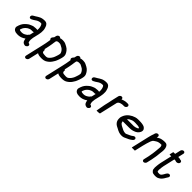

<svg xmlns="http://www.w3.org/2000/svg" viewBox="266 -1976 3553 3553"><g transform="rotate(45 2043.0 -199.5)"><path d="M192.4 -357C219.4 -369.1 237.7 -381.4 261.9 -398C285.7 -415.6 313.8 -429.3 348 -433H374C387.6 -428.1 393.6 -415.1 398.8 -402C402.8 -389.4 408 -380.4 409.5 -366C411.8 -343.4 416.3 -321.7 409.9 -294C405.2 -296.7 399.8 -298 393.8 -298H365.8C348.8 -298 323.7 -295.1 309.4 -292C289.3 -287 274.9 -278.4 255.6 -271C240.9 -265 227.1 -257.3 214.3 -248L187.2 -226C150.9 -194.4 126.3 -162.5 106.9 -108C94.4 -74.9 90.4 -57 97.1 -35C106.3 -0.9 143.5 23 194.7 23C204.5 23.7 214.5 24 224.5 24C248.6 22.7 272 18.7 292.2 12C320.1 1.1 346.2 -9.9 368.5 -28C369.3 -8.1 376.3 4.8 380.9 22C390.8 49.9 412.4 65.5 449.6 71C481.8 72.9 517.5 31.5 498.8 3C491.5 -8.1 482.6 -9.6 468.8 -12L466 -13H465C460.9 -18.3 458.9 -27.7 456.6 -33C451.4 -47.3 451 -63.8 451.2 -83L453.3 -101C454.9 -113.3 454.2 -122 457.4 -136L486.5 -262C496 -303.3 496.1 -334.2 495.5 -366C495.5 -397.4 486.1 -419.7 478.5 -444C466.3 -480 442.7 -515 387.9 -515C366.8 -515 350 -513.7 330.7 -510C267.2 -498.6 223.4 -455.4 171 -429C119.3 -404.4 138.1 -331.2 192.4 -357ZM395 -221 375.4 -136C369.1 -132 364 -127 359.9 -121L352.4 -110C350.4 -107.3 347.8 -104.3 344.3 -101C316.6 -80.5 285.2 -58 242.4 -58C233.7 -58 225.5 -58.3 217.6 -59C202.5 -59 186.6 -63 180.4 -71L178.6 -72C178.1 -72.7 178 -73.7 178.3 -75L179 -78C179.3 -79.3 180.1 -81.8 181.2 -85.5C197.8 -137 221.2 -161.7 256.4 -188C267.2 -196.8 289.2 -203.6 300.3 -209L311.2 -213C318.9 -214.2 338.8 -216 346.9 -216H374.9C381.5 -216 388.3 -217.7 395 -221Z M629.9 230C652.4 230 675.2 211.5 680.4 189L724.2 -1C724.9 -1 725.5 -0.7 726 0C752.5 18 791.4 22 838.9 22C848.3 22 857.7 21.3 867.4 20L894.3 16C906.9 13.3 918.2 9.3 928.1 4C960.6 -13.1 999.3 -43.8 1020.8 -77C1041.8 -105.8 1061.1 -138.7 1074.1 -178L1081.5 -197C1086.1 -211.4 1090.9 -224.9 1094.4 -240L1101.3 -270C1116.3 -334.8 1089.1 -369.8 1064.5 -405C1048.1 -426.3 1026.7 -444.7 1002.5 -457C968.5 -473.1 942.9 -495 889.3 -495H868.3C850.4 -495 830.9 -491.7 816 -485C810.7 -497 801.1 -503 787.1 -503C764.6 -503 741.9 -484.5 736.7 -462L727.2 -421C721 -414.3 715.4 -407.7 710.6 -401L703.5 -392C687 -368.4 695.2 -344.6 709.8 -337C710.3 -336.3 710.9 -336 711.6 -336C710.3 -324.7 708.6 -313 706.5 -301C697.9 -255.8 693.1 -211.4 680.3 -166L598.4 189C593.2 211.5 607.4 230 629.9 230ZM835.9 -411C840.9 -412.3 845.3 -413 849.3 -413H870.3C875.7 -413 881.3 -412.7 887.1 -412C890.5 -412 894 -411.3 897.7 -410C916.5 -403.2 934.9 -390.1 951.2 -382C955.6 -380.7 959.4 -378.7 962.8 -376C972 -368.7 984.9 -357.6 993.1 -347L1008 -325C1012.3 -317.7 1014.8 -312.3 1015.3 -309C1019.4 -301.8 1023.2 -291.2 1020.6 -280C1020.5 -276.7 1020.1 -273.3 1019.3 -270L1012.4 -240C1010 -229.7 1005.4 -217.4 1002 -208L995.6 -189C988.4 -167.8 978.4 -143.4 965.6 -128C956.7 -115.8 954.5 -109.5 941.6 -98C925.7 -80.7 919.9 -76.2 902.2 -66C890.1 -60.6 872.3 -60 857.9 -60C845.4 -60 826.5 -61.5 816.5 -63L801 -65C775.1 -69.5 768.3 -87.5 769.1 -113L770.3 -127C770.3 -129.7 770.5 -132 770.9 -134C771.1 -134.7 765.9 -135.3 755.4 -136L761.9 -164C775 -211.8 780.4 -257.3 789.4 -305C793.7 -333.6 795.9 -359 802.3 -387C802.1 -389 802.2 -390.7 802.5 -392C810.8 -398.7 825.2 -411 835.9 -411Z M1158.9 230C1181.4 230 1204.2 211.5 1209.4 189L1253.2 -1C1253.9 -1 1254.5 -0.7 1255 0C1281.5 18 1320.4 22 1367.9 22C1377.3 22 1386.7 21.3 1396.4 20L1423.3 16C1435.9 13.3 1447.2 9.3 1457.1 4C1489.6 -13.1 1528.3 -43.8 1549.8 -77C1570.8 -105.8 1590.1 -138.7 1603.1 -178L1610.5 -197C1615.1 -211.4 1619.9 -224.9 1623.4 -240L1630.3 -270C1645.3 -334.8 1618.1 -369.8 1593.5 -405C1577.1 -426.3 1555.7 -444.7 1531.5 -457C1497.5 -473.1 1471.9 -495 1418.3 -495H1397.3C1379.4 -495 1359.9 -491.7 1345 -485C1339.7 -497 1330.1 -503 1316.1 -503C1293.6 -503 1270.9 -484.5 1265.7 -462L1256.2 -421C1250 -414.3 1244.4 -407.7 1239.6 -401L1232.5 -392C1216 -368.4 1224.2 -344.6 1238.8 -337C1239.3 -336.3 1239.9 -336 1240.6 -336C1239.3 -324.7 1237.6 -313 1235.5 -301C1226.9 -255.8 1222.1 -211.4 1209.3 -166L1127.4 189C1122.2 211.5 1136.4 230 1158.9 230ZM1364.9 -411C1369.9 -412.3 1374.3 -413 1378.3 -413H1399.3C1404.7 -413 1410.3 -412.7 1416.1 -412C1419.5 -412 1423 -411.3 1426.7 -410C1445.5 -403.2 1463.9 -390.1 1480.2 -382C1484.6 -380.7 1488.4 -378.7 1491.8 -376C1501 -368.7 1513.9 -357.6 1522.1 -347L1537 -325C1541.3 -317.7 1543.8 -312.3 1544.3 -309C1548.4 -301.8 1552.2 -291.2 1549.6 -280C1549.5 -276.7 1549.1 -273.3 1548.3 -270L1541.4 -240C1539 -229.7 1534.4 -217.4 1531 -208L1524.6 -189C1517.4 -167.8 1507.4 -143.4 1494.6 -128C1485.7 -115.8 1483.5 -109.5 1470.6 -98C1454.7 -80.7 1448.9 -76.2 1431.2 -66C1419.1 -60.6 1401.3 -60 1386.9 -60C1374.4 -60 1355.5 -61.5 1345.5 -63L1330 -65C1304.1 -69.5 1297.3 -87.5 1298.1 -113L1299.3 -127C1299.3 -129.7 1299.5 -132 1299.9 -134C1300.1 -134.7 1294.9 -135.3 1284.4 -136L1290.9 -164C1304 -211.8 1309.4 -257.3 1318.4 -305C1322.7 -333.6 1324.9 -359 1331.3 -387C1331.1 -389 1331.2 -390.7 1331.5 -392C1339.8 -398.7 1354.2 -411 1364.9 -411Z M1809.4 -357C1836.4 -369.1 1854.7 -381.4 1878.9 -398C1902.7 -415.6 1930.8 -429.3 1965 -433H1991C2004.6 -428.1 2010.6 -415.1 2015.8 -402C2019.8 -389.4 2025 -380.4 2026.5 -366C2028.8 -343.4 2033.3 -321.7 2026.9 -294C2022.2 -296.7 2016.8 -298 2010.8 -298H1982.8C1965.8 -298 1940.7 -295.1 1926.4 -292C1906.3 -287 1891.9 -278.4 1872.6 -271C1857.9 -265 1844.1 -257.3 1831.3 -248L1804.2 -226C1767.9 -194.4 1743.3 -162.5 1723.9 -108C1711.4 -74.9 1707.4 -57 1714.1 -35C1723.3 -0.9 1760.5 23 1811.7 23C1821.5 23.7 1831.5 24 1841.5 24C1865.6 22.7 1889 18.7 1909.2 12C1937.1 1.1 1963.2 -9.9 1985.5 -28C1986.3 -8.1 1993.3 4.8 1997.9 22C2007.8 49.9 2029.4 65.5 2066.6 71C2098.8 72.9 2134.5 31.5 2115.8 3C2108.5 -8.1 2099.6 -9.6 2085.8 -12L2083 -13H2082C2077.9 -18.3 2075.9 -27.7 2073.6 -33C2068.4 -47.3 2068 -63.8 2068.2 -83L2070.3 -101C2071.9 -113.3 2071.2 -122 2074.4 -136L2103.5 -262C2113 -303.3 2113.1 -334.2 2112.5 -366C2112.5 -397.4 2103.1 -419.7 2095.5 -444C2083.3 -480 2059.7 -515 2004.9 -515C1983.8 -515 1967 -513.7 1947.7 -510C1884.2 -498.6 1840.4 -455.4 1788 -429C1736.3 -404.4 1755.1 -331.2 1809.4 -357ZM2012 -221 1992.4 -136C1986.1 -132 1981 -127 1976.9 -121L1969.4 -110C1967.4 -107.3 1964.8 -104.3 1961.3 -101C1933.6 -80.5 1902.2 -58 1859.4 -58C1850.7 -58 1842.5 -58.3 1834.6 -59C1819.5 -59 1803.6 -63 1797.4 -71L1795.6 -72C1795.1 -72.7 1795 -73.7 1795.3 -75L1796 -78C1796.3 -79.3 1797.1 -81.8 1798.2 -85.5C1814.8 -137 1838.2 -161.7 1873.4 -188C1884.2 -196.8 1906.2 -203.6 1917.3 -209L1928.2 -213C1935.9 -214.2 1955.8 -216 1963.9 -216H1991.9C1998.5 -216 2005.3 -217.7 2012 -221Z M2338.7 -488 2310.3 -365C2303.9 -337.6 2300 -312.1 2293.3 -283L2274.6 -202C2272.3 -192 2270 -180.7 2267.8 -168L2261.9 -134C2260.4 -124.7 2258.7 -115.7 2256.7 -107C2253.8 -94.5 2248.7 -59.5 2246.3 -49C2246.1 -45 2245.2 -39.8 2243.7 -33.5L2240.2 -18C2239.7 -16 2246.3 -15 2260 -15C2271.5 -15 2321.8 -16.4 2323.5 -24L2406 -381C2406.9 -382.3 2408.1 -384.7 2409.6 -388C2420.6 -409.4 2448.4 -423.5 2473.6 -427C2486.4 -430.3 2495.5 -433 2510 -433H2545C2566.6 -433 2590.4 -452 2595.4 -474C2600.5 -496 2585.5 -515 2563.9 -515H2528.9C2518.2 -515 2507.3 -514 2496.2 -512C2469.9 -505.3 2445.1 -499.8 2420.9 -489C2424.6 -510.4 2411.3 -529 2389.1 -529C2366.6 -529 2343.9 -510.5 2338.7 -488Z M2751.3 -300 2755 -303C2767.7 -318.1 2774.5 -323.3 2788.6 -332C2818.3 -348.2 2845.6 -362 2887.6 -362H2915.6C2927.6 -362 2973.8 -359.1 2982.7 -358C2991 -357 3025.4 -348.4 3023.5 -340C3023.9 -338.7 3024.3 -337.7 3024.8 -337C3024.6 -336.3 3024.2 -335.7 3023.3 -335C3022 -329.3 3016.7 -325.4 3012.6 -323C2987.9 -310 2964.2 -303.1 2932.3 -300ZM3086.4 -175C3075.1 -175 3064.5 -171 3054.6 -163C3036.4 -148.2 3016.9 -135.2 2994.1 -126L2951.7 -107C2941.6 -102.5 2933.9 -97.6 2922.9 -95H2903.9C2890.9 -96.2 2888.1 -97.2 2877.9 -99L2862 -104C2857.7 -105.3 2852.7 -107 2847.2 -109C2831.5 -114.7 2805.8 -133.1 2788.1 -139C2773 -145.2 2760.3 -154.2 2748.9 -164C2732.1 -173.5 2724.6 -196.1 2722.3 -218H2892.3C2901 -218 2909.7 -218.3 2918.6 -219C2937.2 -219 2956.1 -222.8 2972.4 -227L2991.8 -233C3036.8 -244.5 3081.9 -275 3100.9 -320C3123.6 -376.1 3094.3 -404.8 3064.7 -423C3035.6 -438 2986.1 -444 2934.5 -444H2906.5C2881.7 -444 2854.7 -441.1 2835.2 -434C2818.8 -427.3 2797.9 -420.6 2782.3 -413C2715.7 -377.9 2660.7 -327.8 2639.3 -235C2637.8 -225.7 2637.5 -214.3 2638.4 -201C2639.6 -164.2 2650.4 -135.8 2669.3 -114C2692.8 -83.5 2726.8 -71.5 2764 -52L2783.5 -41C2794.3 -34.9 2808.8 -29.2 2821.8 -25L2836.8 -21C2866.6 -12.3 2917.3 -10.3 2949.3 -23C2979.1 -36.4 3009.5 -49.8 3038.8 -64C3056.3 -73 3075.8 -85.9 3090.6 -98C3102.5 -107.6 3114.2 -117.9 3117.9 -134C3123.1 -156.5 3108.9 -175 3086.4 -175Z M3303.4 -474 3300.9 -463C3299.7 -457.7 3298.3 -453.3 3296.9 -450C3288.3 -425.9 3281 -407.1 3273.8 -376C3269.9 -362 3266.3 -348 3263.1 -334L3184.6 6C3184.2 8 3197.7 8.3 3225.4 7C3252.4 8.3 3266.2 8 3266.6 6L3305.6 -163C3311.4 -188.1 3320.7 -221.4 3327.3 -244C3345.3 -294.5 3352 -343 3387 -368C3411.7 -384.3 3439.7 -406 3471.1 -412L3494 -416C3498.2 -416.7 3501.9 -417 3505.3 -417H3537.3C3537.9 -417 3538.5 -416.7 3539 -416H3540C3548.2 -402.4 3555.5 -382.5 3553.1 -360C3553 -341.4 3551 -324.5 3548.4 -305C3549.3 -288.3 3542.9 -263.2 3542.8 -246L3540.6 -228C3537.7 -203.5 3535.1 -178.1 3529.1 -152C3528.5 -146.7 3527.6 -141 3526.2 -135C3523.5 -123.4 3521.9 -107.7 3519.2 -96L3496.3 3C3491.3 24.6 3505.9 44 3527.8 44C3549.8 44 3573.3 24.6 3578.3 3L3601.2 -96C3603.9 -107.9 3605.5 -123.5 3608.2 -135C3609.9 -142.3 3611.1 -149.3 3612 -156C3613.6 -162.7 3614.7 -169 3615.4 -175C3616.8 -181 3618 -187.7 3619 -195L3622.1 -217C3626.2 -244.8 3626.4 -268.1 3630.3 -296C3639 -354.8 3643.7 -409.6 3625.4 -448C3614.8 -473.7 3597.1 -499 3557.2 -499H3525.2C3509.4 -499 3492.8 -494.6 3477.8 -493C3456.7 -490.3 3449.2 -486.1 3430.6 -479C3411.4 -470.4 3397.9 -461.7 3380.1 -451L3385.4 -474C3390.6 -496.5 3376.4 -515 3353.9 -515C3331.4 -515 3308.6 -496.5 3303.4 -474Z M3860.8 -588 3835.1 -477H3791.1C3788.5 -477 3784.3 -463.3 3778.7 -436C3771.7 -408.7 3769.5 -395 3772.2 -395H3816.2L3763.6 -167C3757 -138.5 3755.2 -110 3751.4 -84C3746.7 -48.3 3746.5 -14.9 3752.2 12C3756.2 28.9 3773.4 49.3 3787.4 59C3801.5 68.5 3822.8 70.7 3845.1 73H3879.1C3903.1 73 3921 66.6 3938.1 56C3954.8 47.9 3972.4 34.3 3985.2 21C3994.4 11.6 4002 -1.1 4010.8 -12C4024 -31.6 4034.8 -57.6 4049.5 -76C4075.7 -110.3 4051.1 -144.6 4014.9 -134C3978.1 -123.3 3967 -77.3 3944.9 -47C3936.9 -37.1 3932 -26.6 3921.6 -20C3915.8 -15.3 3906.7 -9 3898.1 -9H3865.1C3862.6 -9.7 3860 -10 3857.3 -10C3845.9 -12 3840.8 -14.6 3834.3 -23C3832.7 -32.5 3832.1 -48.3 3831.4 -58L3832.6 -72C3836.2 -101.7 3837.9 -133.8 3845.6 -167L3898.2 -395H3911.2C3914.5 -395 3919.8 -394.7 3927 -394C3928.3 -394 3929.5 -393.7 3930.7 -393C3952.7 -382.1 3982 -383.2 4002 -400.5C4032.8 -427.3 4019.4 -470.1 3984 -468H3981C3968.7 -473.9 3948.7 -477 3930.1 -477H3917.1L3942.7 -588C3947.9 -610.2 3932.8 -629 3910.7 -629C3888.6 -629 3865.9 -610.2 3860.8 -588Z"/></g></svg>

Font: HoneyBee
Style: BdIt
Weight: 700
Foundry: Cannot Into Space Fonts
Version: Version 0.89